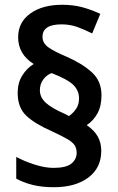

<svg xmlns="http://www.w3.org/2000/svg" viewBox="-20 -783 495 804"><path d="M54 -394Q54 -436 73 -466.5Q92 -497 121 -515Q56 -556 56 -627Q56 -690 107 -726.5Q158 -763 240 -763Q286 -763 323.5 -753Q361 -743 400 -725L366 -643Q334 -659 303.5 -670Q273 -681 238 -681Q158 -681 158 -629Q158 -602 183 -584.5Q208 -567 260 -545Q326 -516 365.5 -479.5Q405 -443 405 -384Q405 -339 388 -308Q371 -277 343 -259Q374 -238 389 -212Q404 -186 404 -151Q404 -80 350 -39.5Q296 1 205 1Q156 1 117.5 -8.5Q79 -18 48 -35V-126Q81 -108 124.5 -94Q168 -80 204 -80Q257 -80 279 -98Q301 -116 301 -143Q301 -161 293 -174Q285 -187 263 -200Q241 -213 198 -233Q125 -265 89.5 -299Q54 -333 54 -394ZM147 -405Q147 -375 172.5 -352Q198 -329 252 -306L269 -297Q286 -309 298.5 -327Q311 -345 311 -371Q311 -403 288 -426.5Q265 -450 196 -477Q175 -469 161 -450Q147 -431 147 -405Z"/></svg>

Font: Noto Sans Malayalam SemiCondensed SemiBold
Style: Regular
Weight: 600
Width: 4
Designer: Jelle Bosma - Monotype Design Team
Foundry: Monotype Imaging Inc.
Version: Version 2.104; ttfautohint (v1.8.4.7-5d5b)